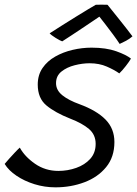

<svg xmlns="http://www.w3.org/2000/svg" viewBox="-56 -763 588 824"><path d="M182 41Q135.5 41 92 27.5Q48.5 14 14.8 -8.8Q-19 -31.5 -36 -59.5Q-29.5 -67.5 -17 -81.5Q-4.5 -95.5 8.5 -109.2Q21.5 -123 29 -129.5Q50 -91 94.2 -60.2Q138.5 -29.5 194.5 -29.5Q234.5 -29.5 271.2 -42.5Q308 -55.5 331.2 -81.2Q354.5 -107 354.5 -145.5Q354.5 -185 325.8 -209.5Q297 -234 245 -254Q180.5 -279.5 143.2 -310.5Q106 -341.5 106 -400Q106 -441 126.5 -471Q147 -501 181 -520.2Q215 -539.5 255.8 -549Q296.5 -558.5 337 -558.5Q399.5 -558.5 443 -543Q486.5 -527.5 506 -511.5Q499 -499 484.2 -480Q469.5 -461 456 -448Q435 -463 402.5 -477.2Q370 -491.5 328.5 -491.5Q298 -491.5 264.5 -483Q231 -474.5 207.8 -456Q184.5 -437.5 184.5 -406Q184.5 -376 211.5 -354.2Q238.5 -332.5 286 -315.5Q359 -288.5 397 -249.8Q435 -211 435 -153.5Q435 -89 399.5 -45.8Q364 -2.5 306.2 19.2Q248.5 41 182 41ZM405.5 -742.5Q428 -714.5 459 -675.8Q490 -637 512.5 -607Q500 -596 485 -588Q470 -580 457.5 -574.5Q447 -591 429.2 -615Q411.5 -639 394.8 -660.5Q378 -682 370.5 -691.5Q360.5 -684.5 340.2 -671Q320 -657.5 295.8 -641.2Q271.5 -625 248.8 -610Q226 -595 211 -585.5Q202 -588.5 183 -600.2Q164 -612 157 -620Q182.5 -636.5 212.8 -655.5Q243 -674.5 272 -692.5Q301 -710.5 323.2 -723.8Q345.5 -737 355 -742.5Q363 -743 379.2 -743Q395.5 -743 405.5 -742.5Z"/></svg>

Font: Grandstander Light
Style: Italic
Weight: 300
Italic angle: -15°
Designer: Tyler Finck
Foundry: Etcetera Type Co
Version: Version 1.200; ttfautohint (v1.8.3)